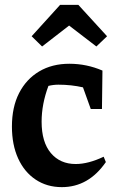

<svg xmlns="http://www.w3.org/2000/svg" viewBox="-20 -759 484 789"><path d="M234 10Q173 10 126.5 -21Q80 -52 54.5 -108Q29 -164 29 -239Q29 -319 58.5 -376.5Q88 -434 141 -465.5Q194 -497 265 -497Q336 -497 401 -469L399 -311H353L321 -400Q273 -411 220 -411Q199 -411 179 -406Q151 -331 151 -259Q151 -175 189 -130Q227 -85 291 -85Q343 -85 406 -115L415 -93Q344 10 234 10ZM302 -739 420 -610 376 -568 264 -654 153 -568 110 -610 227 -739Z"/></svg>

Font: Piazzolla SemiBold
Style: Regular
Weight: 600
Designer: Juan Pablo del Peral
Foundry: Huerta Tipografica
Version: Version 1.330